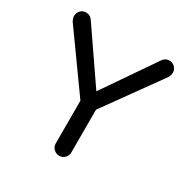

<svg xmlns="http://www.w3.org/2000/svg" viewBox="-159 -825 942 967"><g transform="rotate(30 312.0 -341.5)"><path d="M266.6 -39.1V-288.1L33.2 -614.3Q25.4 -629.9 25.4 -641.6Q25.4 -660.2 38.1 -673.8Q50.8 -687.5 69.3 -687.5Q94.7 -687.5 109.4 -665L312.5 -369.1L515.6 -665Q530.3 -687.5 555.7 -687.5Q573.2 -687.5 586.4 -674.3Q599.6 -661.1 599.6 -643.6Q599.6 -631.8 591.8 -614.3L357.4 -288.1V-39.1Q357.4 -20.5 344.2 -7.3Q331.1 5.9 312.5 5.9Q293.9 5.9 280.3 -7.3Q266.6 -20.5 266.6 -39.1Z"/></g></svg>

Font: FakePearl
Style: Regular
Weight: 400
Version: Version 1.2